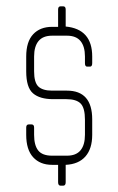

<svg xmlns="http://www.w3.org/2000/svg" viewBox="-20 -521 375 608"><path d="M188 1V56Q188 67 180 67H172Q164 67 164 56V1H145Q107 1 85 -23Q63 -47 63 -94V-117Q63 -127 71 -127H80Q88 -127 88 -117V-94Q88 -61 101 -44.5Q114 -28 145 -28H192Q221 -28 235 -45Q249 -62 249 -94V-142Q249 -179 235.5 -193Q222 -207 190 -207H148Q106 -207 84.5 -225.5Q63 -244 63 -295V-342Q63 -389 85 -412.5Q107 -436 145 -436H164V-491Q164 -501 172 -501H180Q188 -501 188 -491V-437Q272 -429 272 -342V-321Q272 -310 265 -310H256Q249 -310 249 -321V-342Q249 -374 235 -391Q221 -408 192 -408H145Q116 -408 102 -391Q88 -374 88 -342V-295Q88 -260 101.5 -247Q115 -234 145 -234H192Q272 -234 272 -143V-94Q272 -50 250.5 -25.5Q229 -1 188 1Z"/></svg>

Font: Chathura Light
Style: Regular
Weight: 300
Designer: Appaji Ambarisha Darbha
Foundry: Aditya Fonts
Version: Version 1.001 2016